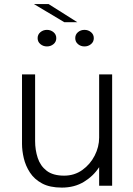

<svg xmlns="http://www.w3.org/2000/svg" viewBox="-20 -886 635 916"><path d="M275 9Q217.5 9 180.5 -11Q143.5 -31 122.8 -63Q102 -95 93.5 -131.2Q85 -167.5 85 -199.5V-531H147.5V-213Q147.5 -170.5 160 -132.5Q172.5 -94.5 202.8 -71.2Q233 -48 286 -48Q335 -48 372.8 -75Q410.5 -102 431.8 -143.8Q453 -185.5 453 -229.5V-531H515V0H453V-88.5Q426 -46.5 380.8 -18.8Q335.5 9 275 9ZM204 -664.5Q186 -664.5 172.8 -675.5Q159.5 -686.5 159.5 -704Q159.5 -721.5 172.8 -732.5Q186 -743.5 204 -743.5Q222 -743.5 235.2 -732.5Q248.5 -721.5 248.5 -704Q248.5 -686.5 235.2 -675.5Q222 -664.5 204 -664.5ZM383 -664.5Q365 -664.5 352 -675.5Q339 -686.5 339 -704Q339 -721.5 352 -732.5Q365 -743.5 383 -743.5Q401 -743.5 414.2 -732.5Q427.5 -721.5 427.5 -704Q427.5 -686.5 414.2 -675.5Q401 -664.5 383 -664.5ZM349 -780H287L142 -866.5H212Z"/></svg>

Font: Epilogue Light
Style: Regular
Weight: 300
Designer: Tyler Finck
Foundry: Etcetera Type Co
Version: Version 2.111; ttfautohint (v1.8.3)